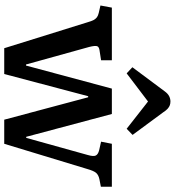

<svg xmlns="http://www.w3.org/2000/svg" viewBox="21 -847 826 908"><g transform="rotate(90 434.0 -393.0)"><path d="M208 0 85 -395Q80 -413 74.5 -423Q69 -433 61.5 -438.5Q54 -444 41 -447L6 -455L16 -509H265V-458L220 -451Q202 -449 198.5 -439.5Q195 -430 202 -402L285 -103H290L399 -509H519L627 -104H632L713 -395Q721 -422 715.5 -433Q710 -444 690 -449L650 -458L660 -509H863V-457L827 -450Q808 -446 798 -435Q788 -424 779 -392L660 0H546L440 -397H435L330 0ZM327 -579 298 -606 412 -759Q423 -774 435 -780Q447 -786 460 -786Q470 -786 478 -783Q486 -780 494 -773Q502 -766 511 -752L618 -607L589 -579L460 -680Z"/></g></svg>

Font: Literata 18pt Medium
Style: Regular
Weight: 500
Designer: Latin by Veronika Burian and Jose Scaglione. Greek by Irene Vlachou. Cyrillic by Vera Evstafieva.
Foundry: TypeTogether
Version: Version 3.103;gftools[0.9.29]